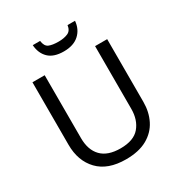

<svg xmlns="http://www.w3.org/2000/svg" viewBox="-210 -1066 1152 1224"><g transform="rotate(-30 365.5 -454.0)"><path d="M640 -252Q640 -178 610 -118.5Q580 -59 518.5 -24.5Q457 10 362 10Q229 10 159.5 -62.5Q90 -135 90 -254V-714H180V-251Q180 -164 226.5 -116Q273 -68 367 -68Q464 -68 507.5 -119.5Q551 -171 551 -252V-714H640ZM521 -918Q516 -858 475.5 -821Q435 -784 363 -784Q289 -784 251.5 -820.5Q214 -857 210 -918H264Q269 -877 294 -866Q319 -855 365 -855Q404 -855 432.5 -867Q461 -879 466 -918Z"/></g></svg>

Font: Noto Sans Anatolian Hieroglyphs
Style: Regular
Weight: 400
Designer: Monotype Design Team
Foundry: Monotype Imaging Inc.
Version: Version 2.001; ttfautohint (v1.8.4.7-5d5b)